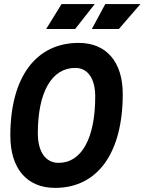

<svg xmlns="http://www.w3.org/2000/svg" viewBox="-20 -914 710 944"><path d="M250.5 9.8C460 9.8 583.5 -161.6 583.5 -451.7C583.5 -609.9 502.9 -703.1 367.2 -703.1C155.8 -703.1 30.8 -533.7 30.8 -247.1C30.8 -85.4 112.3 9.8 250.5 9.8ZM268.1 -113.3C204.1 -113.3 166 -167.5 166 -259.3C166 -460.9 234.4 -580.1 350.1 -580.1C411.6 -580.1 448.2 -527.8 448.2 -439.5C448.2 -234.4 381.3 -113.3 268.1 -113.3ZM207 -771.5H349.6L445.8 -894H282.7ZM431.6 -771.5H564.5L670.4 -894H497.6Z"/></svg>

Font: Cascadia Code NF
Style: Bold Italic
Weight: 700
Italic angle: -10°
Monospace: yes
Designer: Aaron Bell
Foundry: Saja Typeworks
Version: Version 2404.023